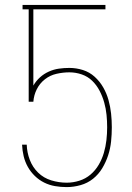

<svg xmlns="http://www.w3.org/2000/svg" viewBox="-20 -755 540 783"><path d="M252 8Q228 8 204.5 4Q181 0 160 -10.5Q139 -21 122 -37.5Q105 -54 93.5 -74.5Q82 -95 76.5 -118Q71 -141 70 -165H89Q90 -133 101.5 -103Q113 -73 135.5 -51Q158 -29 189 -19.5Q220 -10 252 -10Q278 -10 303.5 -18Q329 -26 349 -43Q369 -60 382.5 -83Q396 -106 403.5 -131.5Q411 -157 414 -183.5Q417 -210 417 -236Q417 -261 414.5 -286.5Q412 -312 405 -337Q398 -362 386 -385Q374 -408 356 -425.5Q338 -443 313.5 -451.5Q289 -460 263 -460Q237 -460 210.5 -454Q184 -448 163 -431.5Q142 -415 130 -391Q118 -367 116 -340H97V-717H72V-735H410V-717H116V-406Q127 -425 143 -439.5Q159 -454 179 -463Q199 -472 220 -475Q241 -478 263 -478Q291 -478 318 -469.5Q345 -461 366 -442Q387 -423 401 -398.5Q415 -374 422.5 -347Q430 -320 433 -292Q436 -264 436 -236Q436 -207 433 -178Q430 -149 421 -121.5Q412 -94 397 -69Q382 -44 359.5 -26Q337 -8 308.5 0Q280 8 252 8Z"/></svg>

Font: Iosevka Term Curly Thin
Style: Regular
Weight: 100
Designer: Belleve Invis
Foundry: Belleve Invis
Version: Version 32.3.0